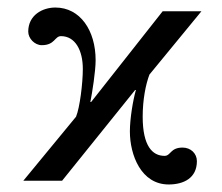

<svg xmlns="http://www.w3.org/2000/svg" viewBox="-20 -480 591 510"><path d="M515 -450H412L222 -209H220C225 -234 234 -291 234 -320C234 -399 193 -460 127 -460C93 -460 55 -440 55 -396C55 -378 72 -360 91 -360C126 -360 125 -384 142 -384C180 -384 200 -346 200 -297C200 -259 192 -194 182 -170L42 0H145L339 -241H341C333 -213 325 -164 325 -131C325 -68 355 10 428 10C468 10 503 -7 503 -52C503 -72 487 -88 465 -88C432 -88 434 -66 417 -66C385 -66 359 -92 359 -170C359 -215 367 -256 377 -282Z"/></svg>

Font: XITS Math
Style: Regular
Weight: 400
Designer: MicroPress Inc., with final additions and corrections provided by Coen Hoffman, Elsevier (retired)
Version: Version 1.108